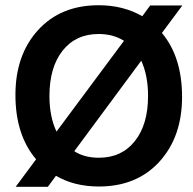

<svg xmlns="http://www.w3.org/2000/svg" viewBox="-20 -706 739 734"><path d="M358 -103Q445 -103 495.5 -166.5Q546 -230 546 -339Q546 -417 520 -474L264 -128Q302 -103 358 -103ZM169 -339Q169 -260 196 -203L454 -550Q413 -576 357 -576Q270 -576 219.5 -512.5Q169 -449 169 -339ZM599 -580Q676 -488 676 -335.5Q676 -183 589.5 -88Q503 7 358 7Q264 7 194 -34L163 8H40L118 -97Q39 -190 39 -343Q39 -496 125.5 -591Q212 -686 357 -686Q451 -686 524 -644L554 -685H677Z"/></svg>

Font: Hind Mysuru SemiBold
Style: Regular
Weight: 600
Designer: Manushi Parikh, Hitesh Malaviya
Foundry: Indian Type Foundry
Version: Version 0.703;PS 1.0;hotconv 1.0.86;makeotf.lib2.5.63406